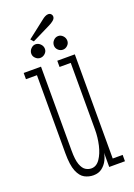

<svg xmlns="http://www.w3.org/2000/svg" viewBox="-143 -788 595 854"><g transform="rotate(-20 154.5 -361.0)"><path d="M145.5 11Q124 11 104.5 0.8Q85 -9.5 73 -38.5Q61 -67.5 61 -123.5V-493.5H9V-523H91V-125.5Q91 -82 99.2 -59.5Q107.5 -37 120.5 -29Q133.5 -21 147.5 -21Q171.5 -21 188 -45Q204.5 -69 212.8 -105Q221 -141 221 -177.5V-493.5H168V-523H251V-30H298V0H223.5V-67.5Q221.5 -51.5 212.5 -33.2Q203.5 -15 187 -2Q170.5 11 145.5 11ZM209 -560.5Q196 -560.5 186.5 -569.8Q177 -579 177 -591.5Q177 -605 186.5 -615Q196 -625 209 -625Q221.5 -625 231 -615Q240.5 -605 240.5 -591.5Q240.5 -579 231 -569.8Q221.5 -560.5 209 -560.5ZM101.5 -560.5Q89.5 -560.5 79.8 -569.8Q70 -579 70 -591.5Q70 -605 79.8 -615Q89.5 -625 101.5 -625Q114.5 -625 124.5 -615Q134.5 -605 134.5 -591.5Q134.5 -579 124.5 -569.8Q114.5 -560.5 101.5 -560.5ZM99.5 -639.5 87.5 -653 170.5 -717.5Q177.5 -723.5 185.5 -727.5Q193.5 -731.5 200.5 -731.5Q205.5 -731.5 209.8 -729.2Q214 -727 216.5 -722Q218.5 -718.5 218.5 -714Q218.5 -704.5 208.8 -696.5Q199 -688.5 187.5 -683Z"/></g></svg>

Font: Imbue Thin 10pt Thin
Style: Regular
Weight: 250
Version: Version 1.102